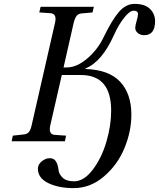

<svg xmlns="http://www.w3.org/2000/svg" viewBox="-20 -727 818 988"><path d="M40 0 46 -29 101 -35Q119 -36 128.5 -47.5Q138 -59 143 -83L263 -609Q274 -656 241 -659L182 -663L189 -692H463L456 -663L401 -658Q383 -657 374 -645Q365 -633 359 -609L307 -380H324Q375 -380 429 -426Q483 -472 514 -537Q555 -622 591 -664.5Q627 -707 672 -707Q726 -707 752 -681Q778 -655 778 -618Q778 -546 722 -546Q702 -546 689 -557Q676 -568 676 -583Q676 -596 683 -619Q690 -642 690 -655Q690 -672 667 -672Q648 -672 619.5 -636.5Q591 -601 567 -548Q505 -409 420 -375V-372Q541 -368 598.5 -306Q656 -244 656 -137Q656 -51 620.5 35Q585 121 515 181Q445 241 359 241Q281 241 228 215Q175 189 175 141Q175 119 195 103Q215 87 236 87Q259 87 269 105.5Q279 124 281 146.5Q283 169 302.5 187.5Q322 206 361 206Q412 206 457.5 146Q503 86 527.5 2.5Q552 -81 552 -158Q552 -341 396 -341H298L239 -83Q228 -36 261 -33L320 -29L314 0Z"/></svg>

Font: Lingua Franca
Style: Italic
Weight: 400
Italic angle: -13°
Version: Version 1.19